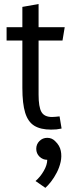

<svg xmlns="http://www.w3.org/2000/svg" viewBox="-20 -634 354 947"><path d="M12.5 -434.2V-500H299.2L288.3 -434.2ZM273.8 -60 283.8 0Q269.8 3 258.6 4.2Q247.3 5.3 231.8 5.3Q180.2 5.3 149.2 -13.8Q118.2 -32.8 104.2 -77.9Q90.3 -123 90.3 -200V-600L170.3 -614.2V-167Q170.3 -106.5 184.4 -81.8Q198.5 -57 236.8 -57Q245.8 -57 254.3 -58Q262.8 -59 273.8 -60ZM213 154.2Q190.3 154.2 174.6 138.4Q158.8 122.7 158.8 100Q158.8 77.3 174.6 61.6Q190.3 45.8 213 45.8Q235.7 45.8 251.4 61.6Q267.2 77.3 267.2 100Q267.2 122.7 251.4 138.4Q235.7 154.2 213 154.2ZM155.2 258.8Q178.7 238.8 195.8 209.1Q213 179.3 213 154.2L252.3 62.5Q274.8 83.8 280 110.4Q285.2 137 279.2 164.3Q273.2 191.7 260 217.2Q246.8 242.8 231.5 262.2Q216.2 281.7 203.8 292.5Z"/></svg>

Font: Epunda Slab Light
Style: Regular
Weight: 300
Designer: Simon Atzbach
Foundry: typofactur
Version: Version 1.102